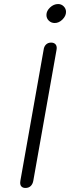

<svg xmlns="http://www.w3.org/2000/svg" viewBox="-20 -921 347 951"><path d="M80 -16Q80 -22 81 -26L196 -674Q198 -691 208 -700.5Q218 -710 233 -710Q246 -710 253.5 -703Q261 -696 261 -683Q261 -677 260 -674L145 -26Q142 -9 132 0.5Q122 10 106 10Q94 10 87 3.5Q80 -3 80 -16ZM210 -847Q210 -867 228 -884Q246 -901 268 -901Q284 -901 295.5 -889.5Q307 -878 307 -862Q307 -842 289.5 -824.5Q272 -807 251 -807Q234 -807 222 -818.5Q210 -830 210 -847Z"/></svg>

Font: Kodchasan Light
Style: Italic
Weight: 300
Italic angle: -10°
Version: Version 1.000; ttfautohint (v1.6)